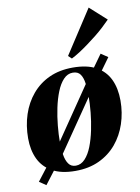

<svg xmlns="http://www.w3.org/2000/svg" viewBox="-95 -873 727 997"><g transform="rotate(-10 269.0 -375.0)"><path d="M67.5 60 32 36 84.5 -32 166.5 -138 358.5 -419.5 411 -491 463 -563.5 499.5 -539 448.5 -468.5 361.5 -350.5 170 -71.5 121 -10ZM307.5 -517.5Q383 -517.5 430.2 -491.5Q477.5 -465.5 500 -418.2Q522.5 -371 522.5 -306Q522.5 -242 503.2 -184.2Q484 -126.5 446.8 -82Q409.5 -37.5 355 -12Q300.5 13.5 229.5 13.5Q155 13.5 107.8 -13Q60.5 -39.5 38.2 -86.5Q16 -133.5 16 -195.5Q16 -262 35.2 -320.5Q54.5 -379 92 -423.5Q129.5 -468 183.5 -492.8Q237.5 -517.5 307.5 -517.5ZM303 -491.5Q275.5 -491.5 254.2 -469Q233 -446.5 218 -409Q203 -371.5 193.5 -326.2Q184 -281 179.5 -234.2Q175 -187.5 175 -147.5Q175 -113 179.8 -82Q184.5 -51 197.8 -32Q211 -13 236 -13Q263.5 -13 284.8 -35.8Q306 -58.5 320.8 -96.2Q335.5 -134 345 -179.8Q354.5 -225.5 359 -272Q363.5 -318.5 363.5 -358.5Q363.5 -395 359.5 -425.2Q355.5 -455.5 342.8 -473.5Q330 -491.5 303 -491.5ZM294.5 -581 443.5 -810 530.5 -731.5Q514.5 -715 494 -696Q473.5 -677 450 -658.2Q426.5 -639.5 402.2 -621.8Q378 -604 355 -589.2Q332 -574.5 312 -564.5Z"/></g></svg>

Font: Merriweather 144pt ExtraBold
Style: Italic
Weight: 800
Italic angle: -7.8°
Version: Version 2.101